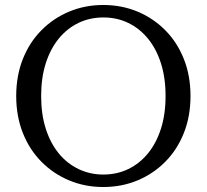

<svg xmlns="http://www.w3.org/2000/svg" viewBox="-20 -740 829 770"><path d="M394 10Q321 10 257.5 -16.5Q194 -43 146 -91.5Q98 -140 71.5 -207Q45 -274 45 -355Q45 -436 71.5 -503Q98 -570 146 -618.5Q194 -667 257.5 -693.5Q321 -720 394 -720Q468 -720 531.5 -693.5Q595 -667 643 -618.5Q691 -570 717.5 -503Q744 -436 744 -355Q744 -274 717.5 -207Q691 -140 643 -91.5Q595 -43 531.5 -16.5Q468 10 394 10ZM394 -40Q449 -40 494.5 -62Q540 -84 573.5 -125Q607 -166 625.5 -224Q644 -282 644 -355Q644 -428 625.5 -486Q607 -544 573.5 -585Q540 -626 494.5 -648Q449 -670 395 -670Q340 -670 294.5 -648Q249 -626 215.5 -585Q182 -544 163.5 -486Q145 -428 145 -355Q145 -282 163.5 -224Q182 -166 215.5 -125Q249 -84 295 -62Q341 -40 394 -40Z"/></svg>

Font: Roboto Serif 72pt
Style: Regular
Weight: 400
Designer: Greg Gazdowicz
Foundry: Commercial Type
Version: Version 1.008